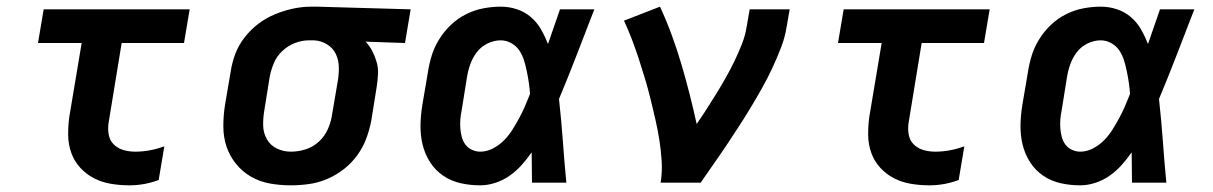

<svg xmlns="http://www.w3.org/2000/svg" viewBox="-20 -548 3640 576"><path d="M369 8Q340 8 313 3.5Q286 -1 262.5 -13Q239 -25 221 -44.5Q203 -64 194 -89Q185 -114 184.5 -141.5Q184 -169 188 -198L225 -419H94L111 -520H549L532 -419H345L306 -181Q303 -163 306 -145Q309 -127 321 -115Q333 -103 350 -98Q367 -93 386 -93Q407 -93 429 -97Q451 -101 473 -109L456 -8Q435 0 412.5 4Q390 8 369 8Z M853 8Q820 8 789.5 2.5Q759 -3 733 -18Q707 -33 688 -56.5Q669 -80 659.5 -108.5Q650 -137 650 -169Q650 -201 655 -233L672 -333Q676 -360 686 -386.5Q696 -413 714 -436Q732 -459 755 -476.5Q778 -494 804.5 -505Q831 -516 858.5 -522Q886 -528 913 -528H931L1212 -520L1195 -419L1077 -423Q1089 -410 1097 -394.5Q1105 -379 1110 -361.5Q1115 -344 1114 -325Q1113 -306 1110 -287L1094 -187Q1089 -160 1079 -133Q1069 -106 1052 -82.5Q1035 -59 1012 -41Q989 -23 962.5 -11.5Q936 0 908 4Q880 8 853 8ZM853 -93Q875 -93 897 -100Q919 -107 936.5 -123Q954 -139 963.5 -160.5Q973 -182 976 -203L993 -303Q997 -325 996.5 -346.5Q996 -368 987.5 -386Q979 -404 961 -415Q943 -426 922 -427H907Q886 -427 865 -419Q844 -411 827 -395Q810 -379 801.5 -358.5Q793 -338 789 -317L773 -217Q769 -194 769.5 -171.5Q770 -149 780.5 -130.5Q791 -112 810.5 -102.5Q830 -93 853 -93Z M1421 8Q1390 8 1361.5 1.5Q1333 -5 1309.5 -21Q1286 -37 1270.5 -61Q1255 -85 1248 -113.5Q1241 -142 1241.5 -172Q1242 -202 1247 -233L1264 -333Q1268 -359 1276 -384Q1284 -409 1299 -432.5Q1314 -456 1334.5 -475Q1355 -494 1379.5 -506Q1404 -518 1430 -523Q1456 -528 1482 -528Q1508 -528 1531.5 -520Q1555 -512 1573 -496.5Q1591 -481 1603 -460Q1615 -439 1624 -416Q1633 -442 1642 -468Q1651 -494 1660 -520H1763Q1737 -453 1711 -385.5Q1685 -318 1657 -251Q1664 -188 1668.5 -125.5Q1673 -63 1679 0H1576Q1576 -23 1575.5 -45.5Q1575 -68 1575 -91Q1561 -71 1545 -53Q1529 -35 1509 -21Q1489 -7 1466 0.5Q1443 8 1421 8ZM1421 -93Q1440 -93 1458.5 -102.5Q1477 -112 1491.5 -126.5Q1506 -141 1517 -158.5Q1528 -176 1537.5 -193.5Q1547 -211 1555 -229.5Q1563 -248 1570 -266Q1569 -283 1566.5 -300Q1564 -317 1560.5 -334Q1557 -351 1552 -367Q1547 -383 1538 -396.5Q1529 -410 1514 -418.5Q1499 -427 1482 -427Q1462 -427 1442.5 -417.5Q1423 -408 1410.5 -391.5Q1398 -375 1391 -355.5Q1384 -336 1381 -317L1365 -217Q1362 -203 1361 -189.5Q1360 -176 1361 -162.5Q1362 -149 1365.5 -136.5Q1369 -124 1376.5 -114Q1384 -104 1396 -98.5Q1408 -93 1421 -93Z M1962 0Q1967 -33 1965 -65Q1963 -97 1958 -128.5Q1953 -160 1946 -190.5Q1939 -221 1931.5 -251.5Q1924 -282 1915 -312Q1906 -342 1896.5 -371Q1887 -400 1876 -429Q1865 -458 1852 -486L1960 -528Q1979 -487 1995 -443.5Q2011 -400 2024 -356Q2037 -312 2048.5 -267Q2060 -222 2070 -176Q2086 -199 2101 -222.5Q2116 -246 2130.5 -269.5Q2145 -293 2158.5 -317Q2172 -341 2184 -366Q2196 -391 2206 -416.5Q2216 -442 2220 -468L2229 -520H2349L2340 -468Q2335 -436 2323 -405Q2311 -374 2297 -344Q2283 -314 2266.5 -284.5Q2250 -255 2232.5 -226Q2215 -197 2196.5 -168.5Q2178 -140 2159 -111.5Q2140 -83 2120.5 -55.5Q2101 -28 2082 0Z M2769 8Q2740 8 2713 3.5Q2686 -1 2662.5 -13Q2639 -25 2621 -44.5Q2603 -64 2594 -89Q2585 -114 2584.5 -141.5Q2584 -169 2588 -198L2625 -419H2494L2511 -520H2949L2932 -419H2745L2706 -181Q2703 -163 2706 -145Q2709 -127 2721 -115Q2733 -103 2750 -98Q2767 -93 2786 -93Q2807 -93 2829 -97Q2851 -101 2873 -109L2856 -8Q2835 0 2812.5 4Q2790 8 2769 8Z M3221 8Q3190 8 3161.5 1.5Q3133 -5 3109.5 -21Q3086 -37 3070.5 -61Q3055 -85 3048 -113.5Q3041 -142 3041.5 -172Q3042 -202 3047 -233L3064 -333Q3068 -359 3076 -384Q3084 -409 3099 -432.5Q3114 -456 3134.5 -475Q3155 -494 3179.5 -506Q3204 -518 3230 -523Q3256 -528 3282 -528Q3308 -528 3331.5 -520Q3355 -512 3373 -496.5Q3391 -481 3403 -460Q3415 -439 3424 -416Q3433 -442 3442 -468Q3451 -494 3460 -520H3563Q3537 -453 3511 -385.5Q3485 -318 3457 -251Q3464 -188 3468.5 -125.5Q3473 -63 3479 0H3376Q3376 -23 3375.5 -45.5Q3375 -68 3375 -91Q3361 -71 3345 -53Q3329 -35 3309 -21Q3289 -7 3266 0.5Q3243 8 3221 8ZM3221 -93Q3240 -93 3258.5 -102.5Q3277 -112 3291.5 -126.5Q3306 -141 3317 -158.5Q3328 -176 3337.5 -193.5Q3347 -211 3355 -229.5Q3363 -248 3370 -266Q3369 -283 3366.5 -300Q3364 -317 3360.5 -334Q3357 -351 3352 -367Q3347 -383 3338 -396.5Q3329 -410 3314 -418.5Q3299 -427 3282 -427Q3262 -427 3242.5 -417.5Q3223 -408 3210.5 -391.5Q3198 -375 3191 -355.5Q3184 -336 3181 -317L3165 -217Q3162 -203 3161 -189.5Q3160 -176 3161 -162.5Q3162 -149 3165.5 -136.5Q3169 -124 3176.5 -114Q3184 -104 3196 -98.5Q3208 -93 3221 -93Z"/></svg>

Font: Iosevka Extended Oblique
Style: Bold
Weight: 700
Width: 7
Italic angle: -9°
Monospace: yes
Designer: Belleve Invis
Foundry: Belleve Invis
Version: Version 32.5.0; ttfautohint (v1.8.4)